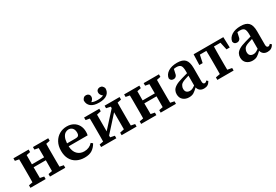

<svg xmlns="http://www.w3.org/2000/svg" viewBox="52 -1711 3883 2699"><g transform="rotate(-30 1993.0 -362.0)"><path d="M354 -438V-479H602V-438L539 -425Q538 -388 538 -345Q538 -302 538 -269V-210Q538 -177 538 -134Q538 -91 539 -54L602 -41V0H354V-41L417 -53Q417 -90 417.5 -136Q418 -182 418 -228H220Q220 -182 220.5 -136Q221 -90 221 -54L284 -41V0H37V-41L100 -53Q101 -91 101 -134Q101 -177 101 -210V-269Q101 -302 101 -345.5Q101 -389 100 -426L37 -438V-479H284V-438L221 -425Q221 -391 220.5 -350Q220 -309 220 -276H418Q418 -309 417.5 -350Q417 -391 417 -426Z M908 -444Q882 -444 857.5 -429Q833 -414 816 -379Q799 -344 795 -284H930Q969 -284 981.5 -299Q994 -314 994 -341Q994 -393 970 -418.5Q946 -444 908 -444ZM913 14Q840 14 785 -15Q730 -44 699.5 -99.5Q669 -155 669 -234Q669 -314 701 -372Q733 -430 787.5 -461.5Q842 -493 908 -493Q968 -493 1013 -468Q1058 -443 1083 -398Q1108 -353 1108 -292Q1108 -260 1102 -237H794Q798 -152 841 -108.5Q884 -65 951 -65Q1034 -65 1086 -124L1113 -102Q1082 -47 1036 -16.5Q990 14 913 14Z M1517 -438V-479H1760V-438L1697 -425Q1696 -388 1696 -345Q1696 -302 1696 -269V-210Q1696 -177 1696 -134Q1696 -91 1697 -54L1760 -41V0H1517V-41L1586 -56V-332L1488 -223L1362 -84V-55L1431 -41V0H1184V-41L1247 -53Q1248 -91 1248 -134Q1248 -177 1248 -210V-269Q1248 -302 1248 -345.5Q1248 -389 1247 -426L1184 -438V-479H1431V-438L1362 -423V-152L1586 -399V-423ZM1475 -554Q1387 -554 1343 -590Q1299 -626 1300 -687Q1307 -709 1322.5 -723.5Q1338 -738 1363 -738Q1386 -738 1403 -723.5Q1420 -709 1420 -681Q1420 -662 1409 -645Q1398 -628 1380 -615Q1400 -605 1423.5 -601Q1447 -597 1475 -597Q1504 -597 1527 -601Q1550 -605 1570 -615Q1552 -628 1541 -645Q1530 -662 1530 -681Q1530 -709 1547 -723.5Q1564 -738 1587 -738Q1612 -738 1627.5 -723.5Q1643 -709 1650 -687Q1652 -626 1607.5 -590Q1563 -554 1475 -554Z M2151 -438V-479H2399V-438L2336 -425Q2335 -388 2335 -345Q2335 -302 2335 -269V-210Q2335 -177 2335 -134Q2335 -91 2336 -54L2399 -41V0H2151V-41L2214 -53Q2214 -90 2214.5 -136Q2215 -182 2215 -228H2017Q2017 -182 2017.5 -136Q2018 -90 2018 -54L2081 -41V0H1834V-41L1897 -53Q1898 -91 1898 -134Q1898 -177 1898 -210V-269Q1898 -302 1898 -345.5Q1898 -389 1897 -426L1834 -438V-479H2081V-438L2018 -425Q2018 -391 2017.5 -350Q2017 -309 2017 -276H2215Q2215 -309 2214.5 -350Q2214 -391 2214 -426Z M2851 12Q2811 12 2786 -8Q2761 -28 2753 -62Q2716 -25 2685 -5.5Q2654 14 2607 14Q2551 14 2512.5 -18.5Q2474 -51 2474 -112Q2474 -144 2488.5 -172Q2503 -200 2541.5 -224Q2580 -248 2653 -268Q2677 -275 2701 -281.5Q2725 -288 2749 -295V-326Q2749 -396 2729.5 -420Q2710 -444 2661 -444Q2651 -444 2641 -443Q2631 -442 2619 -440L2607 -386Q2603 -350 2586.5 -333Q2570 -316 2545 -316Q2497 -316 2489 -362Q2498 -421 2553.5 -457Q2609 -493 2700 -493Q2787 -493 2826.5 -451.5Q2866 -410 2866 -312V-94Q2866 -49 2896 -49Q2915 -49 2931 -71L2954 -51Q2936 -17 2911 -2.5Q2886 12 2851 12ZM2591 -130Q2591 -93 2611 -76Q2631 -59 2662 -59Q2682 -59 2700 -66.5Q2718 -74 2749 -96V-255Q2732 -250 2715.5 -244.5Q2699 -239 2683 -234Q2625 -215 2608 -187.5Q2591 -160 2591 -130Z M2956 -308 2962 -479H3444L3450 -308H3397L3370 -431H3264Q3263 -394 3262.5 -349Q3262 -304 3262 -269V-210Q3262 -177 3262 -134.5Q3262 -92 3263 -55L3335 -41V0H3071V-41L3142 -54Q3143 -92 3143 -134.5Q3143 -177 3143 -210V-269Q3143 -304 3142.5 -349Q3142 -394 3141 -431H3036L3010 -308Z M3882 12Q3842 12 3817 -8Q3792 -28 3784 -62Q3747 -25 3716 -5.5Q3685 14 3638 14Q3582 14 3543.5 -18.5Q3505 -51 3505 -112Q3505 -144 3519.5 -172Q3534 -200 3572.5 -224Q3611 -248 3684 -268Q3708 -275 3732 -281.5Q3756 -288 3780 -295V-326Q3780 -396 3760.5 -420Q3741 -444 3692 -444Q3682 -444 3672 -443Q3662 -442 3650 -440L3638 -386Q3634 -350 3617.5 -333Q3601 -316 3576 -316Q3528 -316 3520 -362Q3529 -421 3584.5 -457Q3640 -493 3731 -493Q3818 -493 3857.5 -451.5Q3897 -410 3897 -312V-94Q3897 -49 3927 -49Q3946 -49 3962 -71L3985 -51Q3967 -17 3942 -2.5Q3917 12 3882 12ZM3622 -130Q3622 -93 3642 -76Q3662 -59 3693 -59Q3713 -59 3731 -66.5Q3749 -74 3780 -96V-255Q3763 -250 3746.5 -244.5Q3730 -239 3714 -234Q3656 -215 3639 -187.5Q3622 -160 3622 -130Z"/></g></svg>

Font: Source Serif 4 Semibold
Style: Regular
Weight: 600
Designer: Frank Grießhammer
Foundry: Adobe
Version: Version 4.005;hotconv 1.1.0;makeotfexe 2.6.0